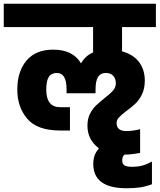

<svg xmlns="http://www.w3.org/2000/svg" viewBox="-30 -694 849 1021"><path d="M619 -550V-421Q678 -405 709 -364.5Q740 -324 740 -265Q740 -224 725.5 -193.5Q711 -163 691 -144Q671 -125 641 -103Q615 -83 602.5 -69.5Q590 -56 590 -40Q590 3 642 3Q675 3 715 -7V119Q670 128 635 128H632Q624 136 622 143Q620 150 620 160Q620 178 632 185.5Q644 193 672 193Q703 193 727 186.5Q751 180 778 165V286Q745 298 715 302.5Q685 307 642 307Q554 307 510 274.5Q466 242 466 178Q466 154 472.5 134.5Q479 115 496 95Q464 70 449.5 40.5Q435 11 435 -26Q435 -61 448 -87.5Q461 -114 479 -131.5Q497 -149 526 -172Q557 -196 571.5 -213Q586 -230 586 -251Q586 -276 572 -291Q558 -306 533 -306Q505 -306 491.5 -285Q478 -264 478 -217V-198H324V-217Q324 -263 311 -284.5Q298 -306 273 -306Q243 -306 229.5 -285Q216 -264 216 -217Q216 -124 290 -124H342V0H290Q168 0 115 -62.5Q62 -125 62 -217Q62 -314 111 -372Q160 -430 253 -430Q358 -430 401 -357Q424 -398 465 -415V-550H-10V-674H799V-550Z"/></svg>

Font: Biryani Black
Style: Regular
Weight: 900
Designer: Dan Reynolds and Mathieu Reguer
Foundry: Dan Reynolds and Mathieu Reguer
Version: Version 1.004; ttfautohint (v1.1) -l 5 -r 5 -G 72 -x 0 -D la